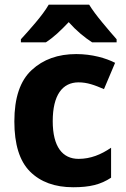

<svg xmlns="http://www.w3.org/2000/svg" viewBox="-20 -786 535 816"><path d="M291 9.8C361.8 9.8 407.7 -1.5 452.1 -30.8V-158.2C409.2 -128.9 364.7 -110.8 314 -110.8C246.1 -110.8 204.1 -161.6 204.1 -271C204.1 -381.8 245.1 -436 314 -436C351.1 -436 382.3 -424.3 421.9 -407.2L469.2 -519C430.2 -539.1 370.6 -556.2 304.2 -556.2C226.6 -556.2 163.6 -533.7 114.7 -488.3C65.4 -442.9 41 -370.1 41 -270C41 -172.9 63 -101.6 107.4 -57.1C151.9 -12.7 212.9 9.8 291 9.8ZM187 -766.1C173.8 -743.2 154.8 -717.8 130.9 -689.5C106.9 -661.1 85.9 -637.7 68.8 -619.1V-606H174.8C208 -627.4 238.3 -656.2 272 -691.9C303.7 -656.2 338.4 -627.4 371.6 -606H475.6V-619.1C459.5 -637.2 439.9 -660.2 416 -689C392.1 -717.8 373 -743.2 358.9 -766.1Z"/></svg>

Font: Avrile Sans
Style: Bold
Weight: 700
Designer: Monotype Design Team, Google (font), Stefan Peev (BGR Cyrillic), Cristiano Sobral (main changes)
Foundry: The Avrile Sans Project Authors
Version: Version 3.110